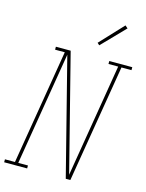

<svg xmlns="http://www.w3.org/2000/svg" viewBox="-176 -1046 861 1129"><g transform="rotate(15 254.5 -481.0)"><path d="M-37 0V-18H24L140 -717H81V-735H171L351 -28L465 -717H406V-735H546V-717H485L366 0H338L158 -707L44 -18H103V0ZM325 -809 312 -821 444 -962 460 -948Z"/></g></svg>

Font: Iosevka Curly Slab ThObl
Style: Regular
Weight: 100
Italic angle: -9°
Monospace: yes
Designer: Belleve Invis
Foundry: Belleve Invis
Version: Version 11.0.0; ttfautohint (v1.8.3)